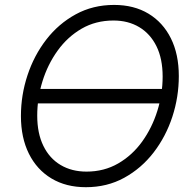

<svg xmlns="http://www.w3.org/2000/svg" viewBox="-20 -758 789 788"><path d="M651.4 -393.1 647 -333.5H122.6L127 -393.1ZM332.5 10.3Q251 10.3 191.2 -25.6Q131.3 -61.5 98.6 -127.2Q65.9 -192.9 65.9 -281.7Q65.9 -367.7 92.8 -449Q119.6 -530.3 169.9 -595.5Q220.2 -660.6 290.8 -699.2Q361.3 -737.8 448.2 -737.8Q529.8 -737.8 589.4 -701.9Q648.9 -666 681.4 -600.6Q713.9 -535.2 713.9 -445.8Q713.9 -359.9 687.3 -278.6Q660.6 -197.3 610.4 -132.1Q560.1 -66.9 489.7 -28.3Q419.4 10.3 332.5 10.3ZM335 -53.7Q407.2 -53.7 465.1 -87.2Q522.9 -120.6 563.5 -177Q604 -233.4 625.7 -302.7Q647.5 -372.1 647.5 -443.8Q647.5 -517.1 622.1 -568.4Q596.7 -619.6 551.3 -646.7Q505.9 -673.8 445.8 -673.8Q373 -673.8 315.2 -640.4Q257.3 -606.9 216.6 -550.3Q175.8 -493.7 154.3 -424.3Q132.8 -355 132.8 -283.2Q132.8 -210.9 158 -159.4Q183.1 -107.9 228.8 -80.8Q274.4 -53.7 335 -53.7Z"/></svg>

Font: Inter 20pt Light
Style: Italic
Weight: 300
Italic angle: -9.3988°
Version: Version 4.001;git-66647c0bb